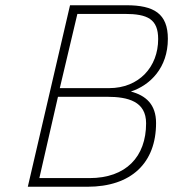

<svg xmlns="http://www.w3.org/2000/svg" viewBox="-20 -712 660 732"><path d="M455 -659C543 -659 583 -639 583 -563C583 -457 510 -376 396 -376H208L275 -659H455ZM388 -343C469 -343 537 -325 537 -242C537 -114 460 -33 321 -33H130L201 -343H388ZM86 0H313C481 0 575 -91 575 -243C575 -314 536 -348 479 -363C552 -387 620 -453 620 -564C620 -660 567 -692 462 -692H247Z"/></svg>

Font: RazerF5 Thin
Style: Italic
Weight: 250
Foundry: Razer Inc.
Version: Version 2